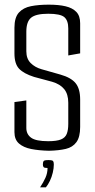

<svg xmlns="http://www.w3.org/2000/svg" viewBox="-20 -643 408 824"><path d="M190 4Q147 3 114 -3.5Q81 -10 61.5 -27Q42 -44 42 -76V-205L93 -212V-94Q93 -67 113.5 -52Q134 -37 187 -37Q223 -37 241.5 -44.5Q260 -52 266.5 -68.5Q273 -85 273 -111V-202Q273 -239 255.5 -260.5Q238 -282 204 -292L126 -313Q82 -327 62 -348Q42 -369 42 -414V-524Q42 -568 61 -589Q80 -610 113 -616.5Q146 -623 189 -623Q232 -623 261.5 -616Q291 -609 307.5 -592Q324 -575 324 -543V-414L273 -405V-521Q273 -555 256 -569.5Q239 -584 187 -584Q134 -584 113.5 -567Q93 -550 93 -507V-423Q93 -391 111.5 -372.5Q130 -354 158 -346L239 -323Q285 -310 304.5 -286Q324 -262 324 -216V-98Q324 -55 308 -33Q292 -11 262.5 -4Q233 3 190 4ZM152 161Q166 140 175 120Q184 100 184 78Q170 78 167 74Q164 70 164 63Q164 53 167 48.5Q170 44 188 44Q205 44 208 48.5Q211 53 211 63Q211 79 206.5 98Q202 117 194 133.5Q186 150 177 161Z"/></svg>

Font: Smooch Sans Thin
Style: Regular
Weight: 400
Version: Version 1.010